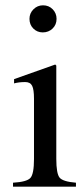

<svg xmlns="http://www.w3.org/2000/svg" viewBox="-20 -703 318 723"><path d="M193 -632Q193 -610 178 -595.5Q163 -581 141 -581Q120 -581 105.5 -595.5Q91 -610 91 -632Q91 -653 106 -668Q121 -683 142 -683Q164 -683 178.5 -668Q193 -653 193 -632ZM266 0H29V-15Q81 -18 94.5 -33Q108 -48 108 -104V-331Q108 -366 101 -380Q94 -394 75 -394Q51 -394 33 -389V-405L188 -460L192 -456V-105Q192 -49 204.5 -34Q217 -19 266 -15Z"/></svg>

Font: STIX MathJax Alphabets
Style: Regular
Weight: 400
Designer: MicroPress Inc., with final additions and corrections provided by Coen Hoffman, Elsevier (retired)
Version: Version 1.1.1